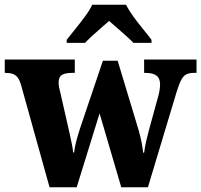

<svg xmlns="http://www.w3.org/2000/svg" viewBox="-24 -786 845 806"><path d="M65 -427Q59 -449 50.5 -460Q42 -471 30 -475.5Q18 -480 -1 -480H-4V-536H290V-480H278Q250 -480 236 -471.5Q222 -463 222 -438Q222 -430 224.5 -417.5Q227 -405 230 -394L257 -275Q263 -251 268 -227Q273 -203 277.5 -182Q282 -161 283 -146H287Q289 -162 293 -180Q297 -198 302.5 -216Q308 -234 313 -250L408 -531H470L559 -236Q562 -225 565 -212.5Q568 -200 570.5 -188Q573 -176 574.5 -164.5Q576 -153 577 -145H581Q584 -168 589 -190.5Q594 -213 601 -239L640 -381Q644 -394 646 -408.5Q648 -423 648 -431Q648 -457 633 -468.5Q618 -480 587 -480H581V-536H801V-480H788Q771 -480 758.5 -474Q746 -468 737 -451Q728 -434 718 -402L597 0H485L394 -310L298 0H184ZM256 -619Q271 -638 292 -664Q313 -690 333 -717Q353 -744 363 -766H505Q516 -744 535.5 -717Q555 -690 576.5 -664Q598 -638 612 -619V-606H536Q526 -617 507 -634Q488 -651 468 -668.5Q448 -686 434 -698Q419 -685 399.5 -668Q380 -651 362 -634.5Q344 -618 333 -606H256Z"/></svg>

Font: Noto Serif Khmer SemiCondensed ExtraBold
Style: Regular
Weight: 800
Width: 4
Designer: Danh Hong and the Monotype Design Team
Foundry: Monotype Imaging Inc.
Version: Version 2.004